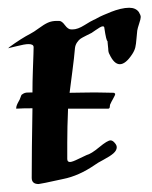

<svg xmlns="http://www.w3.org/2000/svg" viewBox="-41 -461 385 485"><path d="M230.5 -357.4Q227.5 -357.4 222.7 -389.6Q222.7 -394.5 218.8 -394.5Q215.8 -394.5 210.9 -391.6Q206.1 -388.7 199.7 -384.3Q193.4 -379.9 190.4 -377.9Q186.5 -376 176.8 -371.1Q167 -366.2 162.6 -363.3Q158.2 -360.4 153.8 -354Q149.4 -347.7 148.4 -339.8Q146.5 -316.4 141.6 -279.3Q136.7 -242.2 134.8 -226.6Q146.5 -226.6 167.5 -227.1Q188.5 -227.5 198.2 -227.5Q205.1 -227.5 221.7 -227.1Q238.3 -226.6 247.1 -226.6Q250 -224.6 250 -223.6Q250 -220.7 244.6 -211.4Q239.3 -202.1 238.3 -199.2Q237.3 -198.2 236.8 -195.3Q236.3 -192.4 236.3 -190.9Q236.3 -189.5 235.4 -188Q234.4 -186.5 232.4 -186.5H154.3H130.9Q128.9 -139.6 128.9 -100.6V-59.6Q128.9 -51.8 135.7 -51.8Q141.6 -51.8 157.2 -59.6Q172.9 -67.4 177.7 -69.3Q189.5 -72.3 210 -89.4Q230.5 -106.4 238.3 -106.4Q244.1 -106.4 250 -98.6Q253.9 -93.8 253.9 -88.9Q253.9 -81.1 245.6 -73.7Q237.3 -66.4 220.7 -57.6Q204.1 -48.8 199.2 -44.9Q158.2 -16.6 118.2 -8.8Q60.5 3.9 56.6 3.9Q39.1 3.9 39.1 -11.7Q39.1 -80.1 41 -187.5Q16.6 -187.5 0 -186.5V-188.5Q0 -194.3 6.8 -206.1Q8.8 -209 10.7 -214.8Q12.7 -220.7 13.7 -221.7Q14.6 -222.7 18.1 -224.6Q21.5 -226.6 25.9 -227.1Q30.3 -227.5 39.1 -227.5H41Q41 -254.9 42 -282.2Q43 -309.6 43.5 -324.7Q43.9 -339.8 43.9 -341.8Q43.9 -349.6 31.2 -349.6Q21.5 -349.6 0.5 -344.2Q-20.5 -338.9 -21.5 -338.9L-19.5 -339.8Q-18.6 -340.8 -17.6 -341.8Q11.7 -363.3 36.1 -376Q43.9 -379.9 57.1 -389.6Q70.3 -399.4 80.1 -403.8Q89.8 -408.2 102.5 -408.2H108.4Q115.2 -408.2 123 -397.5Q130.9 -386.7 138.7 -386.7H142.6Q155.3 -386.7 172.4 -397.5Q189.5 -408.2 196.3 -411.1Q197.3 -411.1 204.1 -415Q210.9 -418.9 220.2 -422.9Q229.5 -426.8 240.2 -431.2Q251 -435.5 263.2 -438.5Q275.4 -441.4 285.2 -441.4Q301.8 -441.4 309.6 -430.7Q314.5 -422.9 314.5 -418Q314.5 -413.1 310.5 -401.4Q306.6 -389.6 305.7 -383.8Q304.7 -376 303.7 -362.8Q302.7 -349.6 300.8 -341.3Q298.8 -333 293 -324.2Q276.4 -298.8 261.7 -298.8Q247.1 -298.8 235.4 -324.2Q232.4 -329.1 232.4 -337.9Q232.4 -340.8 231.4 -347.7Q230.5 -354.5 230.5 -357.4Z"/></svg>

Font: Isabella
Style: Medium
Weight: 500
Designer: John Stracke
Version: Version 001.202